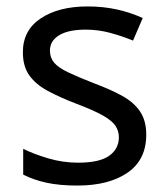

<svg xmlns="http://www.w3.org/2000/svg" viewBox="-20 -566 519 596"><path d="M434 -148Q434 -70 376 -30Q318 10 220 10Q164 10 123.5 1Q83 -8 52 -24V-104Q84 -88 129.5 -74.5Q175 -61 222 -61Q289 -61 319 -82.5Q349 -104 349 -140Q349 -160 338 -176Q327 -192 298.5 -208Q270 -224 217 -244Q165 -264 128 -284Q91 -304 71 -332Q51 -360 51 -404Q51 -472 106.5 -509Q162 -546 252 -546Q301 -546 343.5 -536.5Q386 -527 423 -510L393 -440Q359 -454 322 -464Q285 -474 246 -474Q192 -474 163.5 -456.5Q135 -439 135 -409Q135 -387 148 -371.5Q161 -356 191.5 -341.5Q222 -327 273 -307Q324 -288 360 -268Q396 -248 415 -219.5Q434 -191 434 -148Z"/></svg>

Font: Noto Sans Old Persian
Style: Regular
Weight: 400
Designer: Monotype Design Team
Foundry: Monotype Imaging Inc.
Version: Version 2.001; ttfautohint (v1.8.4.7-5d5b)